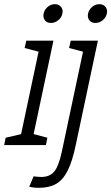

<svg xmlns="http://www.w3.org/2000/svg" viewBox="-57 -695 533 920"><path d="M33 0 139 -500H199L93 0ZM187 -585Q168 -585 158 -598Q148 -611 152 -630Q156 -649 171.5 -662Q187 -675 206 -675Q225 -675 235.5 -662Q246 -649 242 -630Q238 -611 222 -598Q206 -585 187 -585ZM137 -445 61 -465 69 -500H149ZM-37 0 -30 -35 55 -55 43 0ZM83 0 95 -55 170 -35 163 0ZM400 -585Q381 -585 371 -598Q361 -611 365 -630Q369 -649 384.5 -662Q400 -675 419 -675Q438 -675 448.5 -662Q459 -649 455 -630Q451 -611 435 -598Q419 -585 400 -585ZM412 -500 306 0Q290 77 267.5 122Q245 167 212 186Q179 205 129 205Q116 205 106.5 204Q97 203 83 200L104 150Q115 151 123 152Q131 153 140 153Q181 153 202.5 127.5Q224 102 239 33L352 -500ZM350 -445 274 -465 282 -500H362Z"/></svg>

Font: Epunda Slab Light
Style: Italic
Weight: 300
Italic angle: -12°
Designer: Simon Atzbach
Foundry: typofactur
Version: Version 1.102